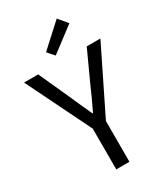

<svg xmlns="http://www.w3.org/2000/svg" viewBox="-235 -1066 1001 1161"><g transform="rotate(-30 265.5 -485.0)"><path d="M219.3 0V-284.3L-1.1 -733.4H97.4L191.8 -525.9Q209.8 -485.2 227.1 -446.1Q244.3 -407 264 -365.4H268Q287.6 -407 306 -446.1Q324.3 -485.2 341.6 -525.9L436.5 -733.4H532L311.3 -284.3V0ZM246.6 -779 205.5 -825.4 363.4 -969.7 415.9 -907.1Z"/></g></svg>

Font: Noto Sans TC
Style: Regular
Weight: 100
Designer: Ryoko NISHIZUKA 西塚涼子 (kana, bopomofo & ideographs); Paul D. Hunt (Latin, Greek & Cyrillic); Sandoll Communications 산돌커뮤니
Foundry: Adobe
Version: Version 2.004;hotconv 1.0.118;makeotfexe 2.5.65603